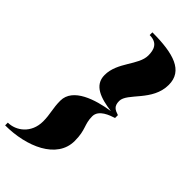

<svg xmlns="http://www.w3.org/2000/svg" viewBox="-327 -841 1051 1051"><g transform="rotate(45 198.5 -315.0)"><path d="M-40 150C125 150 290 80 290 -59C290 -146 262 -159 262 -222C262 -273 327 -294 357 -304V-326C327 -336 307 -345 307 -386C307 -449 437 -513 437 -640C437 -749 335 -780 170 -780V-759C232 -759 244 -718 244 -675C244 -599 150 -530 150 -430C150 -350 226.5 -326 314 -314.5C211 -299 78 -257.5 78 -159C78 -99 92 -69 92 -13C92 80 22 129 -40 129Z"/></g></svg>

Font: Bodoni* 48pt Fatface
Style: Italic
Weight: 900
Italic angle: -13°
Version: Version 2.3